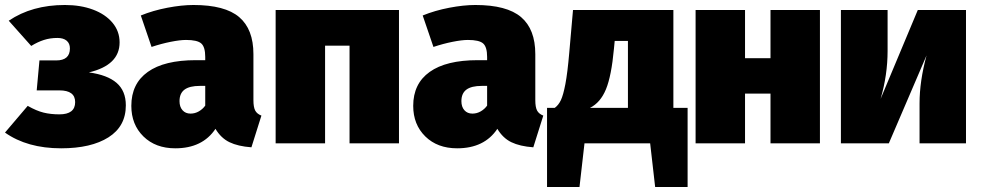

<svg xmlns="http://www.w3.org/2000/svg" viewBox="-25 -574 3931 769"><path d="M454 -404Q454 -313 331 -284Q405 -274 442 -242Q479 -210 479 -152Q479 -68 409.5 -24Q340 20 220 20Q84 20 -5 -43L86 -150Q121 -130 149.5 -123Q178 -116 213 -116Q276 -116 276 -165Q276 -212 213 -212H122L133 -332H200Q255 -332 255 -380Q255 -400 242 -411Q229 -422 205 -422Q176 -422 151 -414Q126 -406 100 -390L10 -491Q103 -554 235 -554Q298 -554 347.5 -535.5Q397 -517 425.5 -483Q454 -449 454 -404Z M1022 -111 982 16Q928 12 894 -4.5Q860 -21 838 -58Q786 20 677 20Q598 20 549.5 -27.5Q501 -75 501 -150Q501 -239 567 -286Q633 -333 759 -333H797V-346Q797 -386 781 -400Q765 -414 720 -414Q696 -414 658.5 -406.5Q621 -399 582 -386L539 -512Q588 -532 645.5 -543Q703 -554 750 -554Q876 -554 933 -505.5Q990 -457 990 -357V-173Q990 -145 997 -131.5Q1004 -118 1022 -111ZM797 -151V-230H776Q734 -230 714 -215Q694 -200 694 -169Q694 -146 706 -132.5Q718 -119 738 -119Q756 -119 771.5 -128Q787 -137 797 -151Z M1375 0V-391H1277V0H1079V-534H1573V0Z M2151 -111 2111 16Q2057 12 2023 -4.5Q1989 -21 1967 -58Q1915 20 1806 20Q1727 20 1678.5 -27.5Q1630 -75 1630 -150Q1630 -239 1696 -286Q1762 -333 1888 -333H1926V-346Q1926 -386 1910 -400Q1894 -414 1849 -414Q1825 -414 1787.5 -406.5Q1750 -399 1711 -386L1668 -512Q1717 -532 1774.5 -543Q1832 -554 1879 -554Q2005 -554 2062 -505.5Q2119 -457 2119 -357V-173Q2119 -145 2126 -131.5Q2133 -118 2151 -111ZM1926 -151V-230H1905Q1863 -230 1843 -215Q1823 -200 1823 -169Q1823 -146 1835 -132.5Q1847 -119 1867 -119Q1885 -119 1900.5 -128Q1916 -137 1926 -151Z M2729 -142V175H2599L2579 0H2316L2296 175H2166V-142H2197Q2212 -153 2221.5 -173Q2231 -193 2239.5 -237.5Q2248 -282 2255 -363L2270 -534H2672V-142ZM2490 -410H2437L2434 -379Q2424 -270 2402 -216.5Q2380 -163 2338 -142H2490Z M3061 0V-199H2959V0H2761V-534H2959V-341H3061V-534H3259V0Z M3844 0H3658V-160Q3658 -249 3686 -352L3535 0H3343V-534H3530V-370Q3530 -274 3502 -178L3651 -534H3844Z"/></svg>

Font: Fira Sans Black
Style: Regular
Weight: 900
Designer: Carrois Corporate & Edenspiekermann AG
Foundry: Carrois Corporate GbR & Edenspiekermann AG
Version: Version 4.203